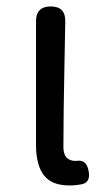

<svg xmlns="http://www.w3.org/2000/svg" viewBox="-20 -563 332 596"><path d="M91.8 -113.3V-497.1Q91.8 -543 137.7 -543Q183.6 -543 182.6 -496.1Q181.6 -450.2 180.2 -368.7Q178.7 -287.1 177.7 -222.7Q176.8 -158.2 176.8 -106.4Q176.8 -63.5 214.8 -63.5H216.8Q248 -69.3 254.9 -33.2Q261.7 0 238.3 7.8Q218.8 12.7 195.3 12.7Q140.6 12.7 116.2 -19Q91.8 -50.8 91.8 -113.3Z"/></svg>

Font: GenSenMaruGothic TW TTF Regular
Style: Regular
Weight: 400
Version: Version 1.301